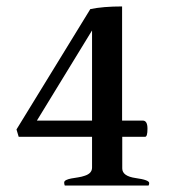

<svg xmlns="http://www.w3.org/2000/svg" viewBox="-20 -465 529 602"><path d="M427.7 -86.9Q442.4 -86.9 442.4 -61.5Q442.4 -36.1 435.1 -36.1H363.3V63Q363.3 87.4 405.5 93.3Q447.8 99.1 447.8 108.9Q447.8 113.3 445.8 116.7H183.1Q181.2 112.3 181.2 107.4Q181.2 102.5 187.7 99.4Q194.3 96.2 203.9 94.5Q213.4 92.8 224.9 91.1Q236.3 89.4 246.1 85.9Q268.6 78.6 268.6 60.5V-36.1H38.6L31.7 -59.1L263.2 -436.5Q303.2 -444.8 362.8 -444.8V-86.9ZM268.6 -369.6 95.7 -86.9H268.6Z"/></svg>

Font: RadleyRegular
Style: Regular
Weight: 400
Designer: vernon adams
Foundry: vernon adams
Version: Version 1.000;PS 001.001;hotconv 1.0.56